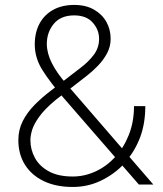

<svg xmlns="http://www.w3.org/2000/svg" viewBox="-20 -741 653 771"><path d="M304.2 -469.2Q335.4 -492.7 356.7 -521Q377.9 -549.3 377.9 -585Q377.9 -621.6 352.3 -650.4Q326.7 -679.2 277.8 -679.2Q224.1 -679.2 196 -645.3Q168 -611.3 168 -564.5Q168 -528.3 188 -488Q208 -447.8 247.1 -403.3L595.7 0H537.6L236.8 -346.2Q182.6 -408.7 151.1 -458.3Q119.6 -507.8 119.6 -562.5Q119.6 -610.8 138.9 -646.5Q158.2 -682.1 193.8 -701.7Q229.5 -721.2 278.3 -721.2Q324.7 -721.2 357.4 -702.4Q390.1 -683.6 407.2 -653.1Q424.3 -622.6 424.3 -585Q424.3 -553.7 409.7 -526.6Q395 -499.5 373.3 -477.1Q351.6 -454.6 329.6 -437.5L203.1 -339.4Q159.2 -302.7 137.7 -272.7Q116.2 -242.7 109.1 -219.5Q102.1 -196.3 102.1 -178.2Q102.1 -140.1 120.4 -106.7Q138.7 -73.2 176.5 -52.7Q214.4 -32.2 272 -32.2Q319.3 -32.2 363.5 -52.5Q407.7 -72.8 442.4 -110.4Q477.1 -147.9 497.6 -200Q518.1 -252 518.1 -314.9H563.5Q563.5 -246.6 543.5 -191.9Q523.4 -137.2 486.8 -94.7Q482.9 -89.8 481.9 -88.1Q481 -86.4 477.1 -82Q437.5 -40.5 385 -15.4Q332.5 9.8 272 9.8Q204.6 9.8 155.8 -13.7Q106.9 -37.1 80.3 -79.3Q53.7 -121.6 53.7 -178.2Q53.7 -220.2 71.5 -255.1Q89.4 -290 119.6 -320.6Q149.9 -351.1 187.5 -379.4Z"/></svg>

Font: Heebo ExtraLight
Style: Regular
Weight: 250
Designer: Oded Ezer
Foundry: Ezer Type House
Version: Version 3.100